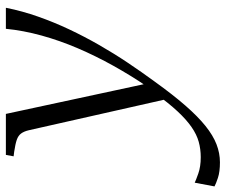

<svg xmlns="http://www.w3.org/2000/svg" viewBox="-166 -478 787 670"><g transform="rotate(-90 228.0 -142.5)"><path d="M218 47 248 14 273 -19 166 -516H23L18 -489L34 -487Q61 -483 75.5 -478Q90 -473 97.5 -463Q105 -453 109 -436ZM262 -24 237 6Q203 53 174.5 83.5Q146 114 120 132Q94 150 68.5 157Q43 164 15 164Q-18 164 -42 155.5Q-66 147 -74 143L-87 212Q-78 217 -57 224Q-36 231 -3 231Q29 231 60 219Q91 207 124 180.5Q157 154 195 110.5Q233 67 279 3Q312 -42 344.5 -90.5Q377 -139 406.5 -190.5Q436 -242 461 -295Q486 -348 505.5 -403.5Q525 -459 536 -514V-516H463Q457 -455 439.5 -391.5Q422 -328 395 -265Q368 -202 334 -141Q300 -80 262 -24Z"/></g></svg>

Font: Roboto Serif 120pt Expanded Light
Style: Italic
Weight: 300
Width: 7
Italic angle: -10°
Designer: Greg Gazdowicz
Foundry: Commercial Type
Version: Version 1.008